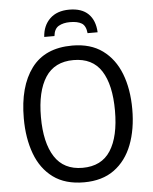

<svg xmlns="http://www.w3.org/2000/svg" viewBox="-61 -968 818 1028"><g transform="rotate(-5 348.0 -454.0)"><path d="M640 -358Q640 -250 608 -167Q576 -84 511.5 -37Q447 10 349 10Q248 10 183.5 -37.5Q119 -85 88 -168.5Q57 -252 57 -359Q57 -530 129.5 -627.5Q202 -725 349 -725Q447 -725 511.5 -678Q576 -631 608 -548.5Q640 -466 640 -358ZM149 -358Q149 -220 198 -144Q247 -68 348 -68Q450 -68 498.5 -143.5Q547 -219 547 -358Q547 -497 499 -572Q451 -647 349 -647Q247 -647 198 -571.5Q149 -496 149 -358ZM350 -918Q417 -918 452.5 -883Q488 -848 491 -784H437Q433 -824 411 -837.5Q389 -851 348 -851Q312 -851 287.5 -837Q263 -823 259 -784H204Q208 -845 246 -881.5Q284 -918 350 -918Z"/></g></svg>

Font: Noto Sans SemiCondensed
Style: Regular
Weight: 400
Width: 4
Designer: Monotype Design Team
Foundry: Monotype Imaging Inc.
Version: Version 2.013; ttfautohint (v1.8.4.7-5d5b)